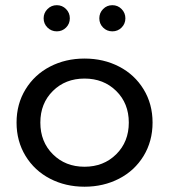

<svg xmlns="http://www.w3.org/2000/svg" viewBox="-20 -706 652 741"><path d="M306.2 -480Q379.9 -480 439.7 -449Q499.5 -418 534.2 -361.3Q568.8 -304.7 568.8 -232.9Q568.8 -161.1 534.2 -104.2Q499.5 -47.4 439.5 -16.4Q379.4 14.6 306.2 14.6Q232.9 14.6 173.1 -16.4Q113.3 -47.4 78.6 -104.2Q43.9 -161.1 43.9 -232.9Q43.9 -304.7 78.6 -361.3Q113.3 -418 173.1 -449Q232.9 -480 306.2 -480ZM184.1 -355Q135.7 -307.1 135.7 -232.9Q135.7 -158.7 184.1 -110.6Q232.4 -62.5 306.2 -62.5Q379.9 -62.5 428.5 -110.6Q477.1 -158.7 477.1 -232.9Q477.1 -307.1 428.5 -355Q379.9 -402.8 306.2 -402.8Q232.4 -402.8 184.1 -355ZM449.2 -599.6Q434.6 -585 413.6 -585Q392.6 -585 377.9 -599.6Q363.3 -614.3 363.3 -635.3Q363.3 -656.2 377.9 -671.1Q392.6 -686 413.6 -686Q434.6 -686 449.2 -671.1Q463.9 -656.2 463.9 -635.3Q463.9 -614.3 449.2 -599.6ZM234.9 -599.6Q220.2 -585 199.2 -585Q178.2 -585 163.3 -599.6Q148.4 -614.3 148.4 -635.3Q148.4 -656.2 163.3 -671.1Q178.2 -686 199.2 -686Q220.2 -686 234.9 -671.1Q249.5 -656.2 249.5 -635.3Q249.5 -614.3 234.9 -599.6Z"/></svg>

Font: Spartan MB Med
Style: Regular
Weight: 500
Designer: Matt Bailey, Mirko Velimirovic
Foundry: Matt Bailey
Version: Version 1.005